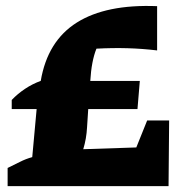

<svg xmlns="http://www.w3.org/2000/svg" viewBox="-20 -635 637 655"><path d="M6 0V-62Q27 -72 47.5 -82.5Q68 -93 90 -99L105 -263H20V-294Q40 -315 65.5 -332Q91 -349 119 -359Q142 -495 242 -558Q342 -621 516 -614V-463Q466 -469 415.5 -470.5Q365 -472 309 -469Q292 -427 288 -359H457L449 -263H281L277 -201Q275 -162 264 -126L445 -132L482 -224H557L555 0Z"/></svg>

Font: Piazzolla SC ExtraBold
Style: Regular
Weight: 800
Designer: Juan Pablo del Peral
Foundry: Huerta Tipografica
Version: Version 1.330